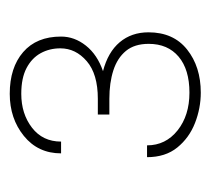

<svg xmlns="http://www.w3.org/2000/svg" viewBox="-39 -716 436 398"><g transform="rotate(-90 179.0 -517.0)"><path d="M230.5 -521.5Q270 -511.2 290.5 -486.8Q311 -462.4 311 -427.2Q311 -375.5 275.4 -347.2Q239.7 -318.8 186 -318.8Q153.8 -318.8 123 -330.8Q92.3 -342.8 72.3 -367.4Q52.2 -392.1 52.2 -430.2H76.7Q76.7 -391.6 107.7 -366.9Q138.7 -342.3 186 -342.3Q233.9 -342.3 260.5 -364.7Q287.1 -387.2 287.1 -426.8Q287.1 -456.1 272.5 -473.9Q257.8 -491.7 232.2 -500Q206.5 -508.3 173.3 -508.3H140.6V-532.2H173.3Q224.6 -532.2 251.2 -555.2Q277.8 -578.1 277.8 -609.9Q277.8 -632.3 267.8 -650.6Q257.8 -668.9 237.1 -679.9Q216.3 -690.9 183.6 -690.9Q142.1 -690.9 113.3 -668.7Q84.5 -646.5 84.5 -608.4H60.1Q60.1 -656.2 96.2 -685.5Q132.3 -714.8 183.6 -714.8Q237.8 -714.8 270 -687Q302.2 -659.2 302.2 -608.4Q302.2 -580.6 283.4 -556.9Q264.6 -533.2 230.5 -521.5Z"/></g></svg>

Font: Robert Sans Thin
Style: Regular
Weight: 100
Designer: Christian Robertson (extended by Adam Twardoch)
Foundry: Google
Version: Version 12.135;April 2, 2019;FontCreator 11.5.0.2425 64-bit;